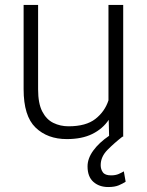

<svg xmlns="http://www.w3.org/2000/svg" viewBox="-20 -548 589 770"><path d="M483.9 180.7Q473.1 188 456.5 195.1Q439.9 202.1 414.1 202.1Q377.9 202.1 354.5 181.4Q331.1 160.6 331.1 119.1Q331.1 87.4 354.2 55.7Q377.4 23.9 417.5 -3.4L416 -67.4Q391.6 -31.2 350.1 -10.7Q308.6 9.8 248 9.8Q170.4 9.8 122.6 -36.4Q74.7 -82.5 74.7 -190.4V-528.3H132.8V-189.5Q132.8 -133.3 149.4 -101.1Q166 -68.8 193.8 -55.2Q221.7 -41.5 254.9 -41.5Q324.7 -41.5 362.5 -71Q400.4 -100.6 415 -145.5V-528.3H474.1V0H471.2Q438.5 25.4 411.1 53Q383.8 80.6 383.8 114.3Q383.8 130.9 392.6 143.1Q401.4 155.3 425.3 155.3Q443.4 155.3 456.1 149.7Q468.8 144 476.6 139.2Z"/></svg>

Font: Vazirmatn RD ExtraLight
Style: Regular
Weight: 200
Designer: Saber Rastikerdar
Foundry: Saber Rastikerdar
Version: Version 32.102